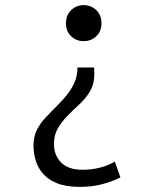

<svg xmlns="http://www.w3.org/2000/svg" viewBox="-20 -541 600 751"><path d="M293 190Q238 190 202.5 175.5Q167 161 147 137Q127 113 119 84.5Q111 56 111 29Q111 -7 124.5 -33.5Q138 -60 159.5 -82.5Q181 -105 203 -127Q223 -147 241 -169Q259 -191 271 -217.5Q283 -244 283 -277H348Q348 -270 348.5 -265Q349 -260 349 -253Q349 -212 331.5 -183Q314 -154 289 -131.5Q264 -109 242 -86Q220 -63 205.5 -37.5Q191 -12 191 22Q191 66 219 94.5Q247 123 303 123Q336 123 368 115.5Q400 108 429 91L451 153Q419 169 379.5 179.5Q340 190 293 190ZM307 -380Q279 -380 258.5 -399Q238 -418 238 -450Q238 -482 258.5 -501.5Q279 -521 307 -521Q336 -521 356.5 -501.5Q377 -482 377 -450Q377 -418 356.5 -399Q336 -380 307 -380Z"/></svg>

Font: Ubuntu Sans Mono
Style: Regular
Weight: 400
Monospace: yes
Designer: Dalton Maag Ltd
Foundry: Dalton Maag Ltd
Version: Version 1.006